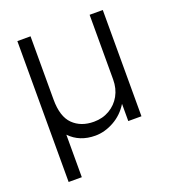

<svg xmlns="http://www.w3.org/2000/svg" viewBox="-124 -593 757 849"><g transform="rotate(-20 255.0 -168.5)"><path d="M116 -202Q116 -122 153 -85.5Q190 -49 251 -49Q292 -49 324.5 -68Q357 -87 375.5 -120Q394 -153 394 -196V-500H456V0H394V-81Q367 -37 323.5 -13Q280 11 236 11Q162 11 116 -37V163H54V-500H116Z"/></g></svg>

Font: Overused Grotesk Book
Style: Regular
Weight: 350
Version: Version 0.003